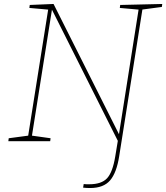

<svg xmlns="http://www.w3.org/2000/svg" viewBox="-20 -712 838 968"><path d="M578 -26 577 4 239 -669 243 -670 140 -21 135 -29 235 -15 233 0H22L24 -15L129 -29L121 -21L224 -671L229 -663L128 -672L130 -687L250 -692L582 -31L579 -30L680 -672L685 -663L584 -672L586 -687L798 -692L796 -677L691 -663L699 -671L581 75Q568 159 535 197.5Q502 236 434 236Q424 236 416 235.5Q408 235 399 234L402 216Q410 217 417 217Q424 217 430 217Q492 217 520 186.5Q548 156 561 77Z"/></svg>

Font: Bitter Thin Thin
Style: Italic
Weight: 250
Italic angle: -9°
Version: Version 2.002